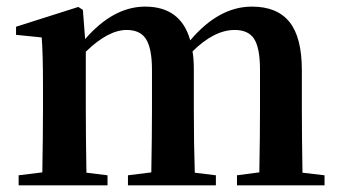

<svg xmlns="http://www.w3.org/2000/svg" viewBox="-20 -558 1024 578"><path d="M36.1 0V-30.3L107.4 -39.1Q109.4 -150.4 109.4 -229.5V-299.8Q109.4 -399.4 105.5 -445.3L28.3 -453.1V-477.5L215.8 -537.1L229.5 -528.3L236.3 -440.4Q321.3 -538.1 417 -538.1Q524.4 -538.1 552.7 -436.5Q638.7 -538.1 738.3 -538.1Q814.5 -538.1 851.6 -491.7Q888.7 -445.3 888.7 -346.7V-229.5Q888.7 -149.4 890.6 -38.1L957 -30.3V0H693.4V-30.3L760.7 -39.1Q762.7 -150.4 762.7 -229.5V-348.6Q762.7 -415 744.1 -442.4Q726.6 -467.8 686.5 -467.8Q625 -467.8 559.6 -403.3Q563.5 -380.9 563.5 -348.6V-229.5Q563.5 -122.1 566.4 -38.1L629.9 -30.3V0H365.2V-30.3L435.5 -39.1Q437.5 -150.4 437.5 -229.5V-347.7Q437.5 -413.1 418.9 -441.4Q401.4 -467.8 361.3 -467.8Q305.7 -467.8 238.3 -402.3V-229.5Q238.3 -149.4 240.2 -38.1L303.7 -30.3V0Z"/></svg>

Font: Bpmf GenRyu Min B
Style: B
Weight: 700
Foundry: But Ko
Version: Version 1.320